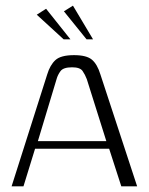

<svg xmlns="http://www.w3.org/2000/svg" viewBox="-20 -659 528 679"><path d="M21 0 147 -396Q157 -429 176 -446.5Q195 -464 242 -464Q286 -464 305 -448Q324 -432 335 -396L465 0H409L366 -133H104L63 0ZM114 -160H356L287 -379Q281 -395 272 -408Q263 -421 235 -421Q204 -421 194 -407.5Q184 -394 180 -379ZM205 -520 110 -607 143 -628 229 -520ZM286 -520 206 -619 238 -639 309 -520Z"/></svg>

Font: Genos Light
Style: Regular
Weight: 300
Designer: Robert E. Leuschke
Foundry: Robert E. Leuschke
Version: Version 1.010